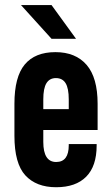

<svg xmlns="http://www.w3.org/2000/svg" viewBox="-20 -746 450 773"><path d="M154.3 -222.7V-174.8Q154.3 -93.8 206.1 -93.8Q256.8 -93.8 256.8 -161.1V-166H369.1V-160.2Q369.1 -77.1 327.1 -34.7Q285.2 7.8 206.1 7.8Q126 7.8 82 -40Q38.1 -87.9 38.1 -199.2V-328.1Q38.1 -436.5 79.6 -486.3Q121.1 -536.1 203.1 -536.1Q284.2 -536.1 328.6 -484.9Q373 -433.6 373 -328.1V-222.7ZM154.3 -345.7V-306.6H256.8V-345.7Q256.8 -390.6 244.1 -411.1Q231.4 -431.6 205.1 -431.6Q179.7 -431.6 167 -411.1Q154.3 -390.6 154.3 -345.7ZM64.5 -725.6H187.5L286.1 -589.8H187.5Z"/></svg>

Font: Altinn-DIN Condensed
Style: DINCondensed-Bold
Weight: 700
Width: 3
Designer: Charles Nix
Foundry: Altinn
Version: Version 2.00